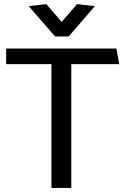

<svg xmlns="http://www.w3.org/2000/svg" viewBox="-20 -917 612 937"><path d="M548 -680H10V-604H231V0H328V-604H562ZM281 -810 206 -897 120 -887 249 -739H315L443 -887L356 -897Z"/></svg>

Font: Catamaran Medium
Style: Regular
Weight: 500
Designer: Pria Ravichandran
Version: Version 2.000